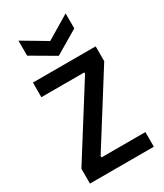

<svg xmlns="http://www.w3.org/2000/svg" viewBox="-182 -791 738 864"><g transform="rotate(-30 187.5 -359.0)"><path d="M21 0V-77L249 -439V-446H26V-522H352V-445L125 -84V-76H353V0ZM64 -718 187 -645 309 -718V-640L187 -568L64 -640Z"/></g></svg>

Font: Bricolage Grotesque 72pt SemiCondensed
Style: Regular
Weight: 400
Width: 4
Designer: Mathieu Triay
Foundry: Atelier Triay
Version: Version 1.001;gftools[0.9.33.dev8+g029e19f]